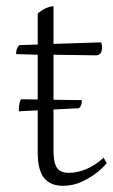

<svg xmlns="http://www.w3.org/2000/svg" viewBox="-20 -589 365 621"><path d="M184 12Q143 12 122.5 -13.5Q102 -39 102 -95V-412L32 -414Q32 -434 43 -443L102 -445V-545Q110 -553 124.5 -560.5Q139 -568 153 -569V-447L307 -452Q309 -447 309.5 -443Q310 -439 310 -436Q310 -411 291 -410L153 -412V-103Q153 -63 164 -46.5Q175 -30 204 -30Q230 -30 259 -42Q288 -54 315 -79L325 -62Q317 -50 295.5 -32.5Q274 -15 245 -1.5Q216 12 184 12ZM41 -229Q41 -242 42.7 -253Q44.4 -264 48.7 -268L244.7 -265Q244.7 -246 235.3 -239Z"/></svg>

Font: Petrona ExtraLight
Style: Regular
Weight: 200
Designer: Ringo R. Seeber
Foundry: Ringo R. Seeber
Version: Version 2.001; ttfautohint (v1.8.3)